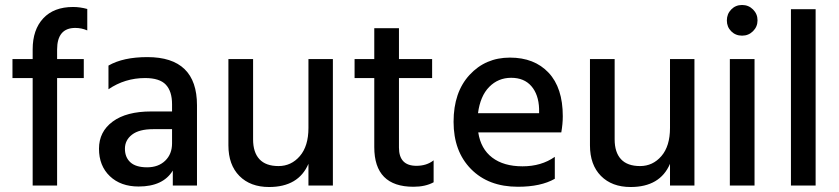

<svg xmlns="http://www.w3.org/2000/svg" viewBox="-20 -744 3364 770"><path d="M282 -632Q209 -632 209 -545V-507H316V-431H209V0H111V-431H30V-507H111V-546Q111 -625 153.5 -670.5Q196 -716 273 -716Q301 -716 330 -708V-622Q307 -632 282 -632Z M571 -515Q770 -515 770 -322V0H673V-60Q634 4 536 4Q464 4 420.5 -37.5Q377 -79 377 -147.5Q377 -216 432 -256.5Q487 -297 586 -297H670V-326Q670 -378 645 -404.5Q620 -431 562 -431Q481 -431 415 -386V-481Q474 -515 571 -515ZM670 -226H594Q538 -226 509.5 -204Q481 -182 481 -147.5Q481 -113 503 -93Q525 -73 570 -73Q615 -73 642.5 -99.5Q670 -126 670 -169Z M1217 -507H1315V0H1217V-87Q1177 6 1059 6Q984 6 940 -38.5Q896 -83 896 -161V-507H995V-185Q995 -133 1020.5 -105.5Q1046 -78 1097 -78Q1148 -78 1182.5 -118Q1217 -158 1217 -231Z M1580 -431V-152Q1580 -79 1650 -79Q1691 -79 1719 -101V-13Q1686 5 1638 5Q1481 5 1481 -154V-431H1402V-507H1481V-631H1580V-507H1713V-431Z M2057 5Q1939 5 1869 -66Q1799 -137 1799 -255.5Q1799 -374 1863 -443.5Q1927 -513 2025 -513Q2123 -513 2180 -452.5Q2237 -392 2237 -278Q2237 -247 2231 -213H1898Q1908 -147 1954 -112Q2000 -77 2075.5 -77Q2151 -77 2205 -115V-27Q2149 5 2057 5ZM2142 -290V-308Q2140 -365 2111 -398.5Q2082 -432 2030 -432Q1978 -432 1942 -395.5Q1906 -359 1897 -290Z M2667 -507H2765V0H2667V-87Q2627 6 2509 6Q2434 6 2390 -38.5Q2346 -83 2346 -161V-507H2445V-185Q2445 -133 2470.5 -105.5Q2496 -78 2547 -78Q2598 -78 2632.5 -118Q2667 -158 2667 -231Z M2912.5 -618.5Q2895 -636 2895 -662Q2895 -688 2912.5 -706Q2930 -724 2956 -724Q2982 -724 3000 -706Q3018 -688 3018 -662.5Q3018 -637 3000 -619Q2982 -601 2956 -601Q2930 -601 2912.5 -618.5ZM2907 0V-507H3006V0Z M3152 0V-707H3251V0Z"/></svg>

Font: Hind Medium
Style: Regular
Weight: 500
Designer: Manushi Parikh, Satya Rajpurohit
Foundry: Indian Type Foundry
Version: Version 1.201;PS 1.0;hotconv 1.0.78;makeotf.lib2.5.61930; tt